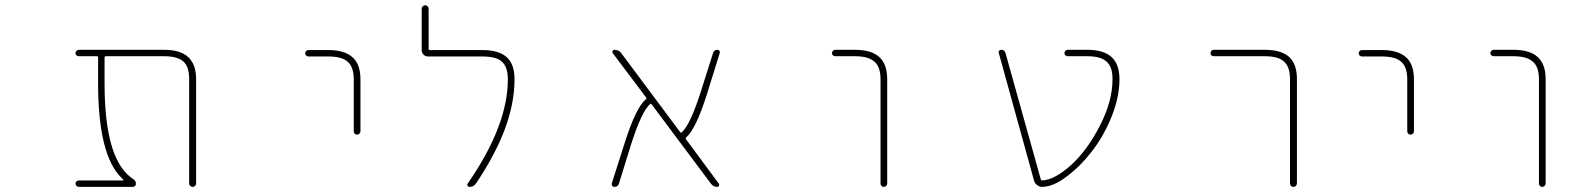

<svg xmlns="http://www.w3.org/2000/svg" viewBox="-20 -733 6040 729"><path d="M698.2 -36.1V-432.6Q698.2 -479.5 676.8 -499Q654.3 -519.5 603.5 -519.5H381.8Q377 -519.5 377 -514.6V-417Q377 -261.7 407.2 -168.9Q434.6 -85.9 486.3 -52.7Q496.1 -46.9 496.1 -35.2Q496.1 -30.3 492.7 -26.9Q489.3 -23.4 484.4 -23.4H279.3Q274.4 -23.4 270.5 -27.3Q266.6 -31.2 266.6 -36.1Q266.6 -41 270.5 -44.4Q274.4 -47.9 279.3 -47.9H447.3Q448.2 -47.9 448.7 -49.3Q449.2 -50.8 448.2 -50.8L442.4 -56.6Q397.5 -99.6 375 -189.5Q352.5 -279.3 352.5 -417V-514.6Q352.5 -519.5 347.7 -519.5H279.3Q274.4 -519.5 270.5 -522.9Q266.6 -526.4 266.6 -531.2Q266.6 -536.1 270.5 -540Q274.4 -543.9 279.3 -543.9H603.5Q665 -543.9 694.8 -516.1Q724.6 -488.3 724.6 -432.6V-36.1Q724.6 -31.2 720.7 -27.3Q716.8 -23.4 711.4 -23.4Q706.1 -23.4 702.1 -27.3Q698.2 -31.2 698.2 -36.1Z M1323.2 -234.4V-431.6Q1323.2 -478.5 1299.8 -499Q1277.3 -518.6 1226.6 -518.6H1151.4Q1146.5 -518.6 1142.6 -522Q1138.7 -525.4 1138.7 -530.8Q1138.7 -536.1 1142.6 -539.6Q1146.5 -543 1151.4 -543H1226.6Q1288.1 -543 1318.4 -515.6Q1348.6 -489.3 1348.6 -431.6V-234.4Q1348.6 -229.5 1344.7 -225.6Q1340.8 -221.7 1335.4 -221.7Q1330.1 -221.7 1326.7 -225.6Q1323.2 -229.5 1323.2 -234.4Z M1762.7 -23.4Q1757.8 -23.4 1755.4 -27.8Q1752.9 -32.2 1755.9 -36.1Q1908.2 -255.9 1908.2 -431.6Q1908.2 -478.5 1885.7 -499Q1864.3 -518.6 1811.5 -518.6H1605.5Q1594.7 -518.6 1587.9 -525.9Q1581.1 -533.2 1581.1 -543V-700.2Q1581.1 -705.1 1585 -709Q1588.9 -712.9 1594.2 -712.9Q1599.6 -712.9 1603.5 -709Q1607.4 -705.1 1607.4 -700.2V-547.9Q1607.4 -543 1611.3 -543H1811.5Q1874 -543 1904.3 -515.6Q1933.6 -489.3 1933.6 -431.6Q1933.6 -338.9 1894.5 -236.3Q1857.4 -140.6 1787.1 -36.1Q1778.3 -23.4 1762.7 -23.4Z M2703.1 -23.4Q2688.5 -23.4 2679.7 -35.2L2454.1 -336.9Q2451.2 -340.8 2448.2 -337.9L2447.3 -336.9Q2416 -308.6 2377 -187.5L2330.1 -36.1Q2326.2 -23.4 2312.5 -23.4Q2307.6 -23.4 2304.7 -27.3Q2302.7 -30.3 2302.7 -33.2Q2302.7 -35.2 2302.7 -36.1L2353.5 -195.3Q2394.5 -324.2 2432.6 -356.4Q2435.5 -359.4 2433.6 -362.3L2306.6 -531.2Q2303.7 -535.2 2306.2 -539.6Q2308.6 -543.9 2313.5 -543.9Q2329.1 -543.9 2338.9 -531.2L2562.5 -231.4Q2565.4 -227.5 2568.4 -230.5L2569.3 -231.4Q2600.6 -259.8 2639.6 -380.9L2687.5 -532.2Q2691.4 -543.9 2704.1 -543.9Q2709 -543.9 2711.4 -540Q2713.9 -536.1 2712.9 -532.2L2663.1 -372.1Q2622.1 -243.2 2585 -210.9Q2582 -208 2584 -205.1L2709 -36.1Q2711.9 -32.2 2710 -27.8Q2708 -23.4 2703.1 -23.4Z M3323.2 -36.1V-432.6Q3323.2 -479.5 3299.8 -499Q3277.3 -519.5 3226.6 -519.5H3151.4Q3146.5 -519.5 3142.6 -522.9Q3138.7 -526.4 3138.7 -531.2Q3138.7 -536.1 3142.6 -540Q3146.5 -543.9 3151.4 -543.9H3226.6Q3288.1 -543.9 3318.4 -516.6Q3348.6 -489.3 3348.6 -432.6V-36.1Q3348.6 -31.2 3344.7 -27.3Q3340.8 -23.4 3335.4 -23.4Q3330.1 -23.4 3326.7 -27.3Q3323.2 -31.2 3323.2 -36.1Z M3937.5 -23.4Q3937.5 -23.4 3936.5 -23.4Q3926.8 -23.4 3918 -30.3Q3909.2 -36.1 3906.2 -46.9L3772.5 -531.2Q3770.5 -536.1 3773.4 -540Q3776.4 -543.9 3781.2 -543.9Q3794.9 -543.9 3797.9 -531.2L3931.6 -52.7Q3932.6 -47.9 3936.5 -47.9Q3983.4 -49.8 4045.9 -105.5Q4108.4 -162.1 4156.2 -255.9Q4204.1 -348.6 4204.1 -432.6Q4204.1 -479.5 4181.6 -499Q4159.2 -519.5 4108.4 -519.5H4034.2Q4029.3 -519.5 4025.4 -522.9Q4021.5 -526.4 4021.5 -531.2Q4021.5 -536.1 4025.4 -540Q4029.3 -543.9 4034.2 -543.9H4108.4Q4169.9 -543.9 4200.2 -516.6Q4230.5 -489.3 4230.5 -432.6Q4230.5 -364.3 4200.2 -289.1Q4169.9 -214.8 4125 -157.2Q4080.1 -99.6 4028.3 -61.5Q3979.5 -24.4 3937.5 -23.4Z M4877.9 -37.1V-432.6Q4877.9 -479.5 4855.5 -499Q4834 -519.5 4782.2 -519.5H4587.9Q4583 -519.5 4579.6 -522.9Q4576.2 -526.4 4576.2 -531.2Q4576.2 -536.1 4579.6 -540Q4583 -543.9 4587.9 -543.9H4782.2Q4844.7 -543.9 4875 -516.6Q4904.3 -489.3 4904.3 -432.6V-37.1Q4904.3 -31.2 4900.4 -27.3Q4896.5 -23.4 4891.1 -23.4Q4885.7 -23.4 4881.8 -27.3Q4877.9 -31.2 4877.9 -37.1Z M5323.2 -234.4V-431.6Q5323.2 -478.5 5299.8 -499Q5277.3 -518.6 5226.6 -518.6H5151.4Q5146.5 -518.6 5142.6 -522Q5138.7 -525.4 5138.7 -530.8Q5138.7 -536.1 5142.6 -539.6Q5146.5 -543 5151.4 -543H5226.6Q5288.1 -543 5318.4 -515.6Q5348.6 -489.3 5348.6 -431.6V-234.4Q5348.6 -229.5 5344.7 -225.6Q5340.8 -221.7 5335.4 -221.7Q5330.1 -221.7 5326.7 -225.6Q5323.2 -229.5 5323.2 -234.4Z M5823.2 -36.1V-432.6Q5823.2 -479.5 5799.8 -499Q5777.3 -519.5 5726.6 -519.5H5651.4Q5646.5 -519.5 5642.6 -522.9Q5638.7 -526.4 5638.7 -531.2Q5638.7 -536.1 5642.6 -540Q5646.5 -543.9 5651.4 -543.9H5726.6Q5788.1 -543.9 5818.4 -516.6Q5848.6 -489.3 5848.6 -432.6V-36.1Q5848.6 -31.2 5844.7 -27.3Q5840.8 -23.4 5835.4 -23.4Q5830.1 -23.4 5826.7 -27.3Q5823.2 -31.2 5823.2 -36.1Z"/></svg>

Font: Rounded-X Mgen+ 2m thin
Style: Regular
Weight: 100
Designer: [Source Han Sans]
Ryoko NISHIZUKA  (kana & ideographs); Paul D. Hunt (Latin, Greek & Cyrillic); Wenlong ZHANG  (bopomofo
Version: Version 1.059.20150602